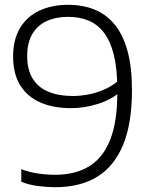

<svg xmlns="http://www.w3.org/2000/svg" viewBox="-20 -769 638 798"><path d="M263 -749Q323.5 -749 372.2 -729.5Q421 -710 456 -667.8Q491 -625.5 509.8 -557.8Q528.5 -490 528.5 -394Q528.5 -256.5 491.8 -167.2Q455 -78 384.2 -34.5Q313.5 9 210 9Q173.5 9 136.5 4Q99.5 -1 68.5 -13.5V-66Q100 -53.5 137.2 -48Q174.5 -42.5 208 -42.5Q293.5 -42.5 351.2 -78.2Q409 -114 438.2 -188.8Q467.5 -263.5 467.5 -380V-399Q467.5 -483 453.2 -540.5Q439 -598 412.2 -633Q385.5 -668 347.8 -683.5Q310 -699 262.5 -699Q213 -699 174.8 -681.8Q136.5 -664.5 114.8 -628.5Q93 -592.5 93 -536Q93 -479 115.8 -442.2Q138.5 -405.5 181 -387.8Q223.5 -370 283 -370Q315.5 -370 351.5 -377.2Q387.5 -384.5 421.2 -400.5Q455 -416.5 480 -441.5V-387.5Q444 -355.5 388 -337.5Q332 -319.5 275 -319.5Q201.5 -319.5 147.5 -343.2Q93.5 -367 64 -414.5Q34.5 -462 34.5 -534.5Q34.5 -605 63.5 -653Q92.5 -701 144.2 -725Q196 -749 263 -749Z"/></svg>

Font: Encode Sans SemiExpanded Light
Style: Regular
Weight: 300
Width: 6
Designer: Multiple Designers
Foundry: Impallari Type
Version: Version 3.002